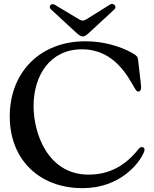

<svg xmlns="http://www.w3.org/2000/svg" viewBox="-20 -954 794 988"><path d="M404.5 14.2C598.4 14.2 695.7 -113.6 719.1 -167.3C722.7 -175.4 723.7 -179.7 723.7 -183.9C723.7 -193.9 716.6 -197.1 710.2 -197.1C704.2 -197.1 698.2 -193.9 693.2 -187.5C623.9 -99.4 540.1 -55.4 436.1 -55.4C225.1 -55.4 152.7 -268.8 152.7 -408C152.7 -563.2 235.4 -700.3 401.6 -700.3C570.3 -700.3 639.6 -556.8 674.4 -498.2C680.8 -487.6 685.4 -483 691.8 -483C701.3 -483 706.3 -491.1 706.3 -505C706.3 -512.8 704.2 -526.3 690.7 -645.6C688.9 -662.6 681.5 -668.3 668.3 -676.5C639.6 -694.2 549 -741.5 418.3 -741.5C186.8 -741.5 30.2 -582.4 30.2 -354.8C30.2 -132.1 183.2 14.2 404.5 14.2ZM241.8 -906.2 371.1 -786.9C402 -758.2 412.3 -760.7 440 -786.9L569.2 -906.2C583.1 -918.7 565 -942.1 546.5 -930.8L424.7 -854.8C410.9 -846.2 400.9 -845.9 387.1 -854.4L261.4 -929.7C241.8 -940.7 227.6 -919 241.8 -906.2Z"/></svg>

Font: Margiela Serif Medium
Style: Regular
Weight: 500
Designer: Andreas Faust, Stefan Endress
Version: Version 1.002;FEAKit 1.0